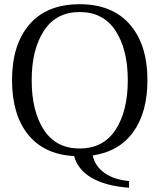

<svg xmlns="http://www.w3.org/2000/svg" viewBox="-20 -730 755 909"><path d="M591 127V159Q478 150 413 111.5Q348 73 331 9Q188 1 112.5 -93.5Q37 -188 37 -350Q37 -519 119.5 -614.5Q202 -710 357 -710Q511 -710 594.5 -614.5Q678 -519 678 -350Q678 -199 611.5 -106Q545 -13 419 6Q430 57 475 89Q520 121 591 127ZM357 -27Q469 -27 527 -115.5Q585 -204 585 -350Q585 -496 527 -584.5Q469 -673 357 -673Q246 -673 188 -584.5Q130 -496 130 -350Q130 -204 187.5 -115.5Q245 -27 357 -27Z"/></svg>

Font: Trirong
Style: Regular
Weight: 400
Designer: Katatrad Team
Foundry: CadsonDemak
Version: Version 1.001